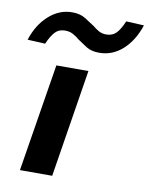

<svg xmlns="http://www.w3.org/2000/svg" viewBox="-94 -817 683 879"><g transform="rotate(10 247.5 -377.5)"><path d="M60 0 141 -501H290L210 0ZM73 -590 -9 -594Q14 -666 62.5 -709.5Q111 -753 171 -753Q208 -753 232.5 -737.5Q257 -722 278 -708Q291 -697 306 -688.5Q321 -680 341 -680Q370 -680 387.5 -698.5Q405 -717 421 -755L504 -751Q480 -678 432.5 -635Q385 -592 324 -592Q287 -592 264 -606.5Q241 -621 221 -635Q206 -648 190 -656.5Q174 -665 153 -665Q124 -665 106.5 -646Q89 -627 73 -590Z"/></g></svg>

Font: Nunito Sans 7pt Expanded
Style: Bold Italic
Weight: 700
Width: 7
Italic angle: -9°
Designer: Vernon Adams
Foundry: Vernon Adams
Version: Version 3.101;gftools[0.9.27]